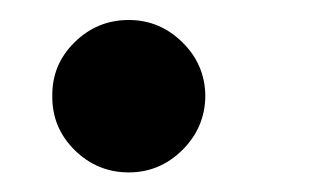

<svg xmlns="http://www.w3.org/2000/svg" viewBox="-20 -573 330 196"><path d="M111.5 -397Q79.2 -397 56.1 -419.9Q33 -442.8 33.4 -475.1Q33 -507.1 56.1 -529.8Q79.2 -552.6 111.5 -552.6Q143.1 -552.6 166.2 -529.8Q189.3 -507.1 189.6 -475.1Q189.3 -442.8 166.2 -419.9Q143.1 -397 111.5 -397Z"/></svg>

Font: Inter Zeller Semi Bold
Style: Regular
Weight: 600
Designer: Rasmus Andersson; Joe Bland
Foundry: zeller
Version: Version 3.015;git-dec3a8cb1